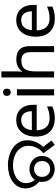

<svg xmlns="http://www.w3.org/2000/svg" viewBox="959 -1759 810 2768"><g transform="rotate(-90 1364.0 -375.0)"><path d="M539 -154Q592 -198 619 -255Q646 -312 646 -369Q646 -423 623 -465Q600 -507 561 -535.5Q522 -564 471.5 -578.5Q421 -593 365 -593Q313 -593 267 -580.5Q221 -568 185 -544Q149 -520 128.5 -485Q108 -450 108 -405Q108 -362 127.5 -321.5Q147 -281 181 -254L153 -198Q92 -238 62 -294.5Q32 -351 32 -412Q32 -475 60 -522.5Q88 -570 135.5 -602Q183 -634 243 -650Q303 -666 367 -666Q435 -666 499 -648Q563 -630 614 -595Q665 -560 695.5 -507Q726 -454 726 -384Q726 -335 710 -287Q694 -239 664 -197Q634 -155 592 -123L608 -184L723 -38L659 9ZM311 8Q259 8 217 -14.5Q175 -37 150.5 -78Q126 -119 126 -174Q126 -229 150.5 -269.5Q175 -310 217 -332.5Q259 -355 311 -355Q363 -355 405.5 -332.5Q448 -310 473.5 -269.5Q499 -229 499 -174Q499 -119 473.5 -78Q448 -37 405.5 -14.5Q363 8 311 8ZM312 -57Q362 -57 394.5 -89Q427 -121 427 -174Q427 -226 394.5 -257.5Q362 -289 312 -289Q262 -289 230 -257.5Q198 -226 198 -174Q198 -122 230.5 -89.5Q263 -57 312 -57Z M1016 -546Q1085 -546 1134.5 -516Q1184 -486 1210.5 -431.5Q1237 -377 1237 -304V-251H870Q872 -160 916.5 -112.5Q961 -65 1041 -65Q1092 -65 1131.5 -74.5Q1171 -84 1213 -102V-25Q1172 -7 1132 1.5Q1092 10 1037 10Q961 10 902.5 -21Q844 -52 811.5 -113.5Q779 -175 779 -264Q779 -352 808.5 -415Q838 -478 891.5 -512Q945 -546 1016 -546ZM1015 -474Q952 -474 915.5 -433.5Q879 -393 872 -321H1145Q1145 -367 1131 -401Q1117 -435 1088.5 -454.5Q1060 -474 1015 -474Z M1461 -536V0H1373V-536ZM1418 -737Q1438 -737 1453.5 -723.5Q1469 -710 1469 -681Q1469 -653 1453.5 -639Q1438 -625 1418 -625Q1396 -625 1381 -639Q1366 -653 1366 -681Q1366 -710 1381 -723.5Q1396 -737 1418 -737Z M1719 -537Q1719 -518 1717.5 -498Q1716 -478 1714 -462H1720Q1737 -490 1763 -508Q1789 -526 1821 -535.5Q1853 -545 1887 -545Q1952 -545 1995.5 -524.5Q2039 -504 2061 -461Q2083 -418 2083 -349V0H1996V-343Q1996 -408 1967 -440Q1938 -472 1876 -472Q1786 -472 1752.5 -421.5Q1719 -371 1719 -277V0H1631V-760H1719Z M2456 -546Q2525 -546 2574.5 -516Q2624 -486 2650.5 -431.5Q2677 -377 2677 -304V-251H2310Q2312 -160 2356.5 -112.5Q2401 -65 2481 -65Q2532 -65 2571.5 -74.5Q2611 -84 2653 -102V-25Q2612 -7 2572 1.5Q2532 10 2477 10Q2401 10 2342.5 -21Q2284 -52 2251.5 -113.5Q2219 -175 2219 -264Q2219 -352 2248.5 -415Q2278 -478 2331.5 -512Q2385 -546 2456 -546ZM2455 -474Q2392 -474 2355.5 -433.5Q2319 -393 2312 -321H2585Q2585 -367 2571 -401Q2557 -435 2528.5 -454.5Q2500 -474 2455 -474Z"/></g></svg>

Font: oriya115
Style: Regular
Weight: 400
Designer: Amélie Bonet and Sol Matas
Foundry: Google LLC
Version: Version 2.003